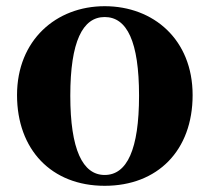

<svg xmlns="http://www.w3.org/2000/svg" viewBox="-20 -583 677 620"><path d="M318 17C489 17 602 -97 602 -276C602 -455 476 -563 318 -563C161 -563 35 -453 35 -276C35 -100 146 17 318 17ZM318 -18C247 -18 207 -100 207 -274C207 -449 247 -528 318 -528C390 -528 429 -449 429 -274C429 -100 390 -18 318 -18Z"/></svg>

Font: Source Han Serif KR Heavy
Style: Regular
Weight: 900
Designer: Ryoko NISHIZUKA 西塚涼子 (kana & ideographs); Frank Grießhammer (Latin, Greek & Cyrillic); Wenlong ZHANG 张文龙 (bopomofo); San
Foundry: Adobe
Version: Version 2.001;hotconv 1.1.0;makeotfexe 2.6.0